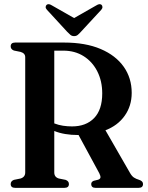

<svg xmlns="http://www.w3.org/2000/svg" viewBox="-20 -905 711 925"><path d="M614.5 -457.5Q614.5 -394.5 580.5 -347Q546.5 -299.5 488 -277.5L606.5 -71.5Q615.5 -56 625.5 -49.5Q635.5 -43 650.5 -38.5Q669 -32.5 669 -18.5Q669 0 648 0H440Q419.5 0 419.5 -18.5Q419.5 -29 431.5 -34L452 -39Q462 -42 463.8 -49Q465.5 -56 458.5 -70L358.5 -254.5H356.5Q289 -254.5 241.5 -274V-74Q241.5 -51.5 263.5 -45L296 -38.5Q312 -32.5 312 -18.5Q312 0 290.5 0H53Q31.5 0 31.5 -18.5Q31.5 -32.5 47 -38.5L79 -45Q101.5 -52 101.5 -74V-629.5Q101.5 -648.5 79 -655L47 -661.5Q31.5 -667.5 31.5 -681.5Q31.5 -700 53 -700H288.5Q392 -700 464.8 -669Q537.5 -638 576 -583.5Q614.5 -529 614.5 -457.5ZM241.5 -661V-310.5Q262 -302.5 283.8 -299.2Q305.5 -296 327 -296Q394.5 -296 433.5 -336.2Q472.5 -376.5 472.5 -455Q472.5 -514.5 448.8 -561.2Q425 -608 382.8 -634.5Q340.5 -661 285 -661ZM370 -752Q361.5 -742.5 354.5 -736.8Q347.5 -731 337 -731Q326.5 -731 319.5 -736.8Q312.5 -742.5 303.5 -752L206 -858Q199.5 -865 200 -871.5Q200.5 -878 204.5 -881.5Q213.5 -889.5 230 -879L337 -818L444 -879Q460.5 -889.5 469.5 -881.5Q473 -878 473.5 -871.5Q474 -865 468 -858Z"/></svg>

Font: Fraunces 144pt Soft SemiBold
Style: Regular
Weight: 600
Version: Version 1.000;[b76b70a41]